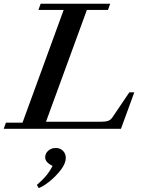

<svg xmlns="http://www.w3.org/2000/svg" viewBox="-30 -683 760 1018"><path d="M-10.3 0 1.5 -32.7H89.4L307.6 -630.4H173.8L185.5 -663.1H554.2L542.5 -630.4H430.7L213.9 -37.6H506.8Q530.3 -37.6 543.7 -42.5Q557.1 -47.4 566.9 -62L655.8 -193.4H682.1L611.3 0ZM175.3 314.5 165.5 297.4Q224.6 247.6 248.5 196.3Q209.5 178.2 209.5 150.9Q209.5 130.4 225.8 116Q242.2 101.6 265.6 101.6Q289.1 101.6 304 116.7Q318.8 131.8 318.8 153.8Q318.8 191.4 274.4 239.3Q253.4 263.2 225.6 284.4Q197.8 305.7 175.3 314.5Z"/></svg>

Font: Elstob 10pt SemiBold
Style: Italic
Weight: 600
Italic angle: -20°
Designer: Peter S. Baker
Version: Version 1.015